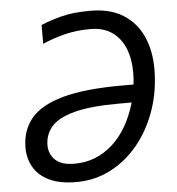

<svg xmlns="http://www.w3.org/2000/svg" viewBox="-52 -774 766 833"><g transform="rotate(-5 330.5 -357.5)"><path d="M248 10Q175 10 129 -12.5Q83 -35 61.5 -73Q40 -111 40 -157Q40 -232 82.5 -284Q125 -336 221.5 -363Q318 -390 480 -390H531Q533 -408 533.5 -418Q534 -428 534 -444Q534 -502 515.5 -547.5Q497 -593 459.5 -619.5Q422 -646 364 -646Q304 -646 252.5 -633Q201 -620 156 -600V-682Q199 -700 249 -712.5Q299 -725 372 -725Q457 -725 513.5 -690Q570 -655 598.5 -593Q627 -531 627 -450Q627 -356 598.5 -272.5Q570 -189 518.5 -125.5Q467 -62 398 -26Q329 10 248 10ZM247 -70Q340 -70 411 -133Q482 -196 516 -313H462Q335 -313 264 -293.5Q193 -274 164.5 -239.5Q136 -205 136 -160Q136 -122 162.5 -96Q189 -70 247 -70Z"/></g></svg>

Font: Noto Sans
Style: Italic
Weight: 400
Italic angle: -12°
Designer: Monotype Design Team
Foundry: Monotype Imaging Inc.
Version: Version 2.013; ttfautohint (v1.8.4.7-5d5b)